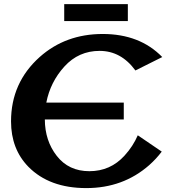

<svg xmlns="http://www.w3.org/2000/svg" viewBox="-20 -914 841 943"><path d="M295.4 -893.6H607.9V-810.5H295.4ZM403.8 9.8Q222.7 9.8 119.6 -94.7Q34.2 -182.1 34.2 -317.9Q34.2 -508.3 175.3 -634.3Q302.2 -747.1 484.4 -747.1Q666.5 -747.1 776.9 -633.8L645 -567.9Q574.7 -664.1 469.2 -664.1Q366.2 -664.1 296.4 -587.4Q227.1 -511.2 207.5 -410.2H587.9V-327.1H200.2Q200.7 -222.7 258.8 -148.4Q317.4 -73.2 418.9 -73.2Q522.5 -73.2 591.8 -149.9Q633.3 -195.3 656.7 -249.5L774.4 -169.4Q748 -134.3 712.9 -103Q584.5 9.8 403.8 9.8Z"/></svg>

Font: Berenika
Style: Bold
Weight: 700
Designer: Wojciech Kalinowski "wmk69" (wmk69@o2.pl)
Foundry: Wojciech Kalinowski "wmk69" (wmk69@o2.pl)
Version: Version 3.1.0; 2021-05-14